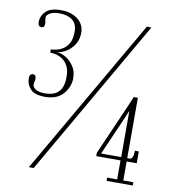

<svg xmlns="http://www.w3.org/2000/svg" viewBox="-80 -776 763 846"><g transform="rotate(10 301.5 -353.0)"><path d="M121 -317.5Q74 -317.5 55.5 -338.5Q37 -359.5 37 -385.5Q37 -406.5 53 -406.5Q66.5 -406.5 66.5 -389.5Q66.5 -381 64.8 -376.5Q63 -372 63 -361Q63 -350.5 76.8 -341.5Q90.5 -332.5 118 -332.5Q139.5 -332.5 158 -339.2Q176.5 -346 188.2 -365Q200 -384 200 -420Q200 -452 189.2 -470.8Q178.5 -489.5 163.2 -498.8Q148 -508 133.2 -510.8Q118.5 -513.5 110.5 -513.5V-528Q118.5 -528 133.2 -530.8Q148 -533.5 163.5 -542.8Q179 -552 189.8 -571Q200.5 -590 200.5 -623Q200.5 -657.5 179 -674.2Q157.5 -691 121.5 -691Q94 -691 78.8 -682.2Q63.5 -673.5 63.5 -664Q63.5 -651.5 65 -647.2Q66.5 -643 66.5 -634.5Q66.5 -617 53 -617Q37 -617 37 -638.5Q37 -664.5 57.5 -685.2Q78 -706 125.5 -706Q172 -706 201 -683Q230 -660 230 -622.5Q230 -591.5 214.8 -568.8Q199.5 -546 178 -533.8Q156.5 -521.5 138.5 -521Q157 -520.5 178.2 -508.2Q199.5 -496 214.8 -473.5Q230 -451 230 -420Q230 -381 202.5 -349.2Q175 -317.5 121 -317.5ZM105.5 0 510 -700H530.5L127 0ZM453 0V-14.5H498V-99.5H389.5V-114.5L488 -339.5Q492.5 -350 496.5 -359.5Q500.5 -369 507 -384.5H525.5V-114.5H536.5Q553 -114.5 553 -152.5H570.5V-99.5H525.5V-14.5H570.5V0ZM498.5 -321.5 483.5 -286 408.5 -114.5H498.5Z"/></g></svg>

Font: Imbue 50pt Thin
Style: Regular
Weight: 100
Designer: Tyler Finck
Foundry: Etcetera Type Company
Version: Version 1.102; ttfautohint (v1.8.3)